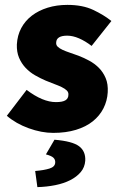

<svg xmlns="http://www.w3.org/2000/svg" viewBox="-20 -532 492 786"><path d="M89 -164Q155 -114 209 -114Q236 -114 248 -121.5Q260 -129 260 -144Q261 -154 253.5 -161.5Q246 -169 232.5 -175.5Q219 -182 202.5 -188Q186 -194 167 -202Q146 -211 124 -223.5Q102 -236 85 -254Q68 -272 58 -295.5Q48 -319 49 -350Q51 -387 67 -417Q83 -447 110.5 -468Q138 -489 175 -500.5Q212 -512 256 -512Q318 -512 361.5 -491.5Q405 -471 436 -446L355 -344Q329 -364 303.5 -375Q278 -386 255 -386Q211 -386 210 -358Q209 -348 216 -341Q223 -334 236 -328Q249 -322 265.5 -316.5Q282 -311 301 -304Q322 -296 344.5 -284Q367 -272 384.5 -254.5Q402 -237 412.5 -212.5Q423 -188 421 -154Q419 -119 403.5 -88.5Q388 -58 360 -35.5Q332 -13 291 -0.5Q250 12 198 12Q150 12 97.5 -7Q45 -26 8 -58ZM203 40Q276 46 303.5 66.5Q331 87 329 126Q327 153 310.5 172.5Q294 192 267.5 205.5Q241 219 206 226Q171 233 133 234L124 168Q160 165 182.5 158Q205 151 206 134Q207 122 199 114Q191 106 168 100L203 40Z"/></svg>

Font: Kilde Sans Black
Style: Regular
Weight: 900
Italic angle: -3°
Designer: Paul D. Hunt
Foundry: Adobe Systems Incorporated
Version: Version 1.050;PS Version 1.000;hotconv 1.0.70;makeotf.lib2.5